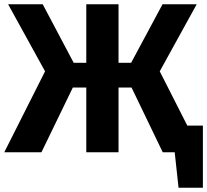

<svg xmlns="http://www.w3.org/2000/svg" viewBox="-27 -713 970 899"><path d="M850 -125H923V166H809L791 0H735L589 -303H528V0H377V-303H314L167 0H-7L184 -379L11 -693H173L318 -419H377V-693H528V-419H587L734 -693H894L721 -379Z"/></svg>

Font: Fira Sans
Style: Bold
Weight: 700
Designer: bBox Type GmbH & Carrois Corporate GbR & Edenspiekermann AG
Foundry: bBox Type GmbH & Carrois Corporate GbR & Edenspiekermann AG
Version: Version 4.301;PS 004.301;hotconv 1.0.88;makeotf.lib2.5.64775